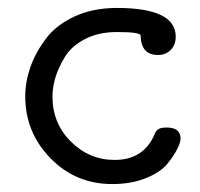

<svg xmlns="http://www.w3.org/2000/svg" viewBox="-20 -460 506 486"><path d="M43.9 -215.8Q43.9 -252 56.4 -288.6Q68.8 -325.2 95 -360.6Q121.1 -396 168 -418Q214.8 -439.9 275.9 -439.9Q424.8 -439.9 424.8 -367.2Q424.8 -346.2 411.9 -333.5Q398.9 -320.8 379.9 -320.8Q336.9 -320.8 335.9 -370.1Q335.9 -378.9 275.9 -378.9Q229 -378.9 194.6 -360.8Q160.2 -342.8 143.6 -314.9Q127 -287.1 119.9 -262.5Q112.8 -237.8 112.8 -215.8Q112.8 -147.9 159.4 -101.6Q206.1 -55.2 270 -55.2Q340.8 -55.2 369.1 -115.2Q374 -129.4 381.1 -133.3Q388.2 -137.2 401.9 -137.2Q437 -137.2 437 -108.9Q437 -100.1 429 -83.5Q420.9 -66.9 403.6 -45.4Q386.2 -23.9 349.1 -9Q312 5.9 264.2 5.9Q171.4 5.9 107.7 -59.6Q43.9 -125 43.9 -215.8Z"/></svg>

Font: CMU Typewriter Text Variable Width
Style: Medium
Weight: 500
Version: Version 0.7.0